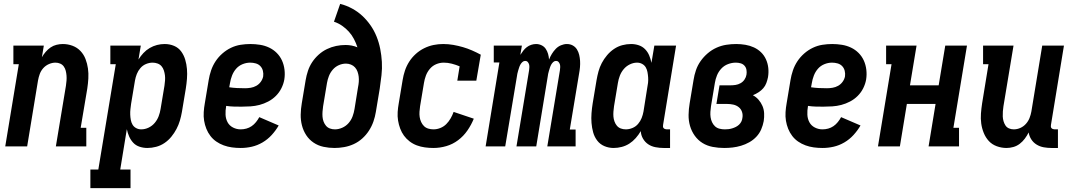

<svg xmlns="http://www.w3.org/2000/svg" viewBox="-20 -755 5540 990"><path d="M7 0 77 -424H49V-520H206L196 -460Q204 -474 215.5 -487.5Q227 -501 241 -510.5Q255 -520 271.5 -524Q288 -528 304 -528Q330 -528 354 -519Q378 -510 395 -492Q412 -474 421 -450.5Q430 -427 433.5 -402Q437 -377 435.5 -350.5Q434 -324 430 -298L396 -96H425V0H268L320 -313Q322 -326 323 -339.5Q324 -353 323 -365.5Q322 -378 319 -390Q316 -402 309 -412Q302 -422 290.5 -427Q279 -432 266 -432Q249 -432 232 -424.5Q215 -417 203 -403.5Q191 -390 185 -373.5Q179 -357 176 -340L120 0Z M446 215V119H487L577 -424H549V-520H706L694 -448Q705 -466 719.5 -481.5Q734 -497 752 -507.5Q770 -518 789.5 -523Q809 -528 829 -528Q855 -528 877.5 -518.5Q900 -509 914 -490Q928 -471 935 -447.5Q942 -424 944 -399Q946 -374 944 -348.5Q942 -323 938 -298L918 -178Q914 -155 907.5 -133Q901 -111 890 -90Q879 -69 863.5 -50Q848 -31 828 -17.5Q808 -4 785 2Q762 8 740 8Q719 8 699.5 1.5Q680 -5 667 -19Q654 -33 646 -51Q638 -69 634 -89L600 119H653V215ZM708 -88Q728 -88 746.5 -97Q765 -106 778 -121.5Q791 -137 798 -155.5Q805 -174 808 -193L828 -313Q830 -327 831 -340.5Q832 -354 830.5 -366.5Q829 -379 825 -391.5Q821 -404 813 -413.5Q805 -423 792.5 -427.5Q780 -432 767 -432Q750 -432 733 -425Q716 -418 704 -404Q692 -390 685.5 -373.5Q679 -357 676 -340L656 -220Q654 -206 652.5 -192Q651 -178 651.5 -164Q652 -150 654.5 -136.5Q657 -123 663.5 -112Q670 -101 682 -94.5Q694 -88 708 -88Z M1221 8Q1198 8 1176 5Q1154 2 1133.5 -5.5Q1113 -13 1095.5 -25Q1078 -37 1065 -54Q1052 -71 1044 -91Q1036 -111 1032.5 -132.5Q1029 -154 1030.5 -177Q1032 -200 1036 -222L1056 -342Q1060 -367 1068.5 -392Q1077 -417 1091.5 -439Q1106 -461 1126.5 -479Q1147 -497 1171 -508.5Q1195 -520 1220.5 -524Q1246 -528 1271 -528Q1296 -528 1321 -524Q1346 -520 1368 -509.5Q1390 -499 1407 -482Q1424 -465 1434 -443Q1444 -421 1447 -395.5Q1450 -370 1446 -345Q1442 -322 1431 -300Q1420 -278 1402.5 -260.5Q1385 -243 1363 -231.5Q1341 -220 1318 -214Q1295 -208 1271.5 -206.5Q1248 -205 1225 -205Q1205 -205 1185.5 -205.5Q1166 -206 1146 -209V-207Q1142 -185 1143 -163.5Q1144 -142 1153.5 -124.5Q1163 -107 1181.5 -97.5Q1200 -88 1221 -88Q1236 -88 1250.5 -92Q1265 -96 1277.5 -104.5Q1290 -113 1300 -125.5Q1310 -138 1317 -151L1417 -108Q1402 -82 1381 -59Q1360 -36 1333.5 -20.5Q1307 -5 1278.5 1.5Q1250 8 1221 8ZM1244 -300Q1258 -300 1273 -302.5Q1288 -305 1301.5 -312.5Q1315 -320 1324.5 -333Q1334 -346 1337 -361Q1339 -376 1335.5 -390Q1332 -404 1322.5 -414Q1313 -424 1299 -428Q1285 -432 1270 -432Q1250 -432 1230.5 -424Q1211 -416 1197.5 -400.5Q1184 -385 1176.5 -365.5Q1169 -346 1166 -327L1162 -305Q1162 -305 1162 -305Q1162 -305 1162 -305Q1182 -302 1202.5 -301Q1223 -300 1244 -300Z M1705 8Q1676 8 1648 2Q1620 -4 1597 -19.5Q1574 -35 1559 -58Q1544 -81 1537 -108Q1530 -135 1530.5 -164Q1531 -193 1536 -222L1556 -342Q1560 -366 1568 -390Q1576 -414 1590 -435Q1604 -456 1623.5 -473.5Q1643 -491 1666 -502Q1689 -513 1713 -518Q1737 -523 1762 -523Q1778 -523 1793.5 -520Q1809 -517 1823 -511Q1816 -533 1805 -554Q1794 -575 1778.5 -592Q1763 -609 1743.5 -622.5Q1724 -636 1702 -643L1734 -735Q1766 -727 1795.5 -711Q1825 -695 1848.5 -673Q1872 -651 1890.5 -624.5Q1909 -598 1921.5 -567Q1934 -536 1940.5 -503Q1947 -470 1949 -436Q1951 -402 1947 -367Q1943 -332 1938 -298L1918 -178Q1914 -153 1905.5 -128.5Q1897 -104 1882.5 -81.5Q1868 -59 1848 -41Q1828 -23 1804 -12Q1780 -1 1754.5 3.5Q1729 8 1705 8ZM1707 -88Q1726 -88 1745 -96.5Q1764 -105 1777.5 -120.5Q1791 -136 1798 -155Q1805 -174 1808 -193L1826 -305Q1829 -319 1830 -333Q1831 -347 1829.5 -360Q1828 -373 1823.5 -385.5Q1819 -398 1810.5 -407.5Q1802 -417 1789.5 -422Q1777 -427 1764 -427Q1745 -427 1727 -419Q1709 -411 1696 -396Q1683 -381 1676 -363Q1669 -345 1666 -327L1646 -207Q1644 -193 1643 -179.5Q1642 -166 1643 -153Q1644 -140 1648.5 -128Q1653 -116 1661 -106.5Q1669 -97 1681 -92.5Q1693 -88 1707 -88Z M2215 8Q2193 8 2171 5Q2149 2 2129 -5.5Q2109 -13 2092 -26Q2075 -39 2063 -55.5Q2051 -72 2043.5 -92Q2036 -112 2032.5 -133.5Q2029 -155 2030.5 -177.5Q2032 -200 2036 -222L2056 -342Q2060 -367 2068 -391Q2076 -415 2090 -437Q2104 -459 2124 -477Q2144 -495 2167.5 -506.5Q2191 -518 2215.5 -523Q2240 -528 2265 -528Q2292 -528 2317.5 -523.5Q2343 -519 2367 -512Q2391 -505 2414 -495Q2437 -485 2459 -473L2436 -339H2338L2350 -413Q2331 -421 2310 -426.5Q2289 -432 2268 -432Q2248 -432 2229 -424Q2210 -416 2196.5 -400Q2183 -384 2176 -365Q2169 -346 2166 -327L2146 -207Q2144 -193 2143 -179Q2142 -165 2144 -151.5Q2146 -138 2151.5 -126Q2157 -114 2166 -105Q2175 -96 2188 -92Q2201 -88 2215 -88Q2233 -88 2250.5 -95Q2268 -102 2281 -115Q2294 -128 2303.5 -144.5Q2313 -161 2319 -178L2423 -143Q2410 -111 2390 -82Q2370 -53 2342 -32Q2314 -11 2281 -1.5Q2248 8 2215 8Z M2484 0 2555 -433H2526V-520H2671L2663 -472Q2670 -483 2678 -493.5Q2686 -504 2696.5 -512Q2707 -520 2719.5 -524Q2732 -528 2744 -528Q2744 -528 2744 -528Q2744 -528 2744 -528Q2759 -528 2772.5 -521.5Q2786 -515 2794 -503Q2802 -491 2806 -477Q2810 -463 2811 -448Q2817 -463 2825.5 -477Q2834 -491 2845.5 -503Q2857 -515 2872.5 -521.5Q2888 -528 2903 -528Q2903 -528 2903 -528Q2903 -528 2903 -528Q2920 -528 2933.5 -520.5Q2947 -513 2955 -500Q2963 -487 2966.5 -472Q2970 -457 2971 -441Q2972 -425 2970.5 -408.5Q2969 -392 2966 -376L2918 -87H2948V0H2802L2867 -392Q2868 -400 2868.5 -408Q2869 -416 2867 -423Q2865 -430 2860 -435.5Q2855 -441 2847 -441Q2839 -441 2832.5 -435Q2826 -429 2822 -421.5Q2818 -414 2815.5 -406Q2813 -398 2810.5 -390Q2808 -382 2806.5 -374.5Q2805 -367 2804 -359L2745 0H2643L2708 -392Q2709 -400 2709.5 -408Q2710 -416 2708 -423Q2706 -430 2701 -435.5Q2696 -441 2688 -441Q2680 -441 2673.5 -435Q2667 -429 2663 -421.5Q2659 -414 2656.5 -406Q2654 -398 2651.5 -390Q2649 -382 2647.5 -374.5Q2646 -367 2645 -359L2585 0Z M3144 8Q3119 8 3096.5 -1.5Q3074 -11 3059.5 -30Q3045 -49 3038.5 -72.5Q3032 -96 3030 -121Q3028 -146 3030 -171.5Q3032 -197 3036 -222L3056 -342Q3060 -365 3066 -387Q3072 -409 3083 -430Q3094 -451 3110 -470Q3126 -489 3146 -502.5Q3166 -516 3188.5 -522Q3211 -528 3234 -528Q3255 -528 3274 -521.5Q3293 -515 3306.5 -501Q3320 -487 3327.5 -469Q3335 -451 3339 -431L3354 -520H3466L3399 -111Q3398 -107 3398.5 -102Q3399 -97 3402 -94Q3405 -91 3409.5 -89.5Q3414 -88 3418 -88H3435V8H3402Q3381 8 3360 4Q3339 0 3322.5 -11Q3306 -22 3295.5 -40Q3285 -58 3284 -79Q3273 -60 3258 -43Q3243 -26 3225 -14.5Q3207 -3 3186 2.5Q3165 8 3144 8ZM3207 -88Q3224 -88 3241 -95Q3258 -102 3270 -116Q3282 -130 3288.5 -146.5Q3295 -163 3298 -180L3317 -300Q3320 -314 3321.5 -328Q3323 -342 3322 -356Q3321 -370 3318.5 -383.5Q3316 -397 3309.5 -408Q3303 -419 3291 -425.5Q3279 -432 3265 -432Q3246 -432 3227.5 -423Q3209 -414 3196 -398.5Q3183 -383 3176 -364.5Q3169 -346 3166 -327L3146 -207Q3144 -193 3143 -179.5Q3142 -166 3143 -153.5Q3144 -141 3148.5 -128.5Q3153 -116 3161 -106.5Q3169 -97 3181 -92.5Q3193 -88 3207 -88Z M3714 8Q3684 8 3655 2.5Q3626 -3 3602.5 -17.5Q3579 -32 3562.5 -55Q3546 -78 3538 -105.5Q3530 -133 3530.5 -163Q3531 -193 3536 -222L3556 -342Q3560 -368 3568.5 -393Q3577 -418 3592.5 -440Q3608 -462 3629 -480Q3650 -498 3674.5 -509Q3699 -520 3724.5 -524Q3750 -528 3776 -528Q3800 -528 3823.5 -524Q3847 -520 3867.5 -510.5Q3888 -501 3904 -485.5Q3920 -470 3929.5 -449Q3939 -428 3941.5 -404.5Q3944 -381 3940 -357Q3937 -342 3931.5 -327Q3926 -312 3915.5 -300Q3905 -288 3891 -279Q3877 -270 3862 -264Q3879 -255 3891.5 -240.5Q3904 -226 3911.5 -208.5Q3919 -191 3920 -171Q3921 -151 3918 -131Q3914 -109 3905 -88Q3896 -67 3880 -50Q3864 -33 3843.5 -21.5Q3823 -10 3801 -3.5Q3779 3 3757.5 5.5Q3736 8 3714 8ZM3717 -88Q3726 -88 3735.5 -89Q3745 -90 3755 -93Q3765 -96 3774 -100.5Q3783 -105 3790.5 -112Q3798 -119 3802.5 -128Q3807 -137 3808 -147Q3811 -163 3806 -178Q3801 -193 3789 -202.5Q3777 -212 3761.5 -215.5Q3746 -219 3730 -219H3674L3690 -315H3746Q3759 -315 3772.5 -317Q3786 -319 3798.5 -326Q3811 -333 3819 -345Q3827 -357 3829 -370Q3831 -382 3829 -394.5Q3827 -407 3819 -416Q3811 -425 3799 -428.5Q3787 -432 3774 -432Q3754 -432 3734 -424.5Q3714 -417 3699.5 -401.5Q3685 -386 3677 -366.5Q3669 -347 3666 -327L3646 -207Q3644 -193 3643 -178.5Q3642 -164 3644 -150.5Q3646 -137 3651.5 -125Q3657 -113 3666.5 -104Q3676 -95 3689.5 -91.5Q3703 -88 3717 -88Z M4221 8Q4198 8 4176 5Q4154 2 4133.5 -5.5Q4113 -13 4095.5 -25Q4078 -37 4065 -54Q4052 -71 4044 -91Q4036 -111 4032.5 -132.5Q4029 -154 4030.5 -177Q4032 -200 4036 -222L4056 -342Q4060 -367 4068.5 -392Q4077 -417 4091.5 -439Q4106 -461 4126.5 -479Q4147 -497 4171 -508.5Q4195 -520 4220.5 -524Q4246 -528 4271 -528Q4296 -528 4321 -524Q4346 -520 4368 -509.5Q4390 -499 4407 -482Q4424 -465 4434 -443Q4444 -421 4447 -395.5Q4450 -370 4446 -345Q4442 -322 4431 -300Q4420 -278 4402.5 -260.5Q4385 -243 4363 -231.5Q4341 -220 4318 -214Q4295 -208 4271.5 -206.5Q4248 -205 4225 -205Q4205 -205 4185.5 -205.5Q4166 -206 4146 -209V-207Q4142 -185 4143 -163.5Q4144 -142 4153.5 -124.5Q4163 -107 4181.5 -97.5Q4200 -88 4221 -88Q4236 -88 4250.5 -92Q4265 -96 4277.5 -104.5Q4290 -113 4300 -125.5Q4310 -138 4317 -151L4417 -108Q4402 -82 4381 -59Q4360 -36 4333.5 -20.5Q4307 -5 4278.5 1.5Q4250 8 4221 8ZM4244 -300Q4258 -300 4273 -302.5Q4288 -305 4301.5 -312.5Q4315 -320 4324.5 -333Q4334 -346 4337 -361Q4339 -376 4335.5 -390Q4332 -404 4322.5 -414Q4313 -424 4299 -428Q4285 -432 4270 -432Q4250 -432 4230.5 -424Q4211 -416 4197.5 -400.5Q4184 -385 4176.5 -365.5Q4169 -346 4166 -327L4162 -305Q4162 -305 4162 -305Q4162 -305 4162 -305Q4182 -302 4202.5 -301Q4223 -300 4244 -300Z M4507 0 4577 -424H4549V-520H4706L4672 -315H4820L4854 -520H4966L4896 -96H4925V0H4768L4804 -219H4656L4620 0Z M5170 8Q5144 8 5119.5 -1Q5095 -10 5078.5 -28Q5062 -46 5052.5 -69.5Q5043 -93 5039.5 -118Q5036 -143 5038 -169.5Q5040 -196 5044 -222L5077 -424H5049V-520H5206L5154 -207Q5152 -194 5151 -180.5Q5150 -167 5150.5 -154.5Q5151 -142 5154.5 -130Q5158 -118 5164.5 -108Q5171 -98 5182.5 -93Q5194 -88 5207 -88Q5225 -88 5241.5 -95.5Q5258 -103 5270 -116.5Q5282 -130 5288.5 -146.5Q5295 -163 5298 -180L5354 -520H5466L5399 -111Q5398 -107 5398.5 -102Q5399 -97 5402 -94Q5405 -91 5409.5 -89.5Q5414 -88 5418 -88H5435V8H5402Q5382 8 5362 4.5Q5342 1 5325 -9.5Q5308 -20 5297.5 -36.5Q5287 -53 5284 -72Q5276 -56 5264.5 -40.5Q5253 -25 5238 -13.5Q5223 -2 5205 3Q5187 8 5170 8Z"/></svg>

Font: Iosevka Gothic
Style: Bold Italic
Weight: 700
Italic angle: -9°
Monospace: yes
Designer: Belleve Invis
Foundry: Belleve Invis
Version: Version 15.5.1; ttfautohint (v1.8.4)